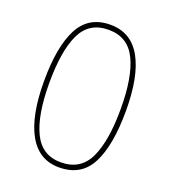

<svg xmlns="http://www.w3.org/2000/svg" viewBox="-135 -915 820 929"><g transform="rotate(20 275.5 -450.0)"><path d="M275 -83Q171 -83 118 -178Q65 -273 65 -451Q65 -628 114 -722.5Q163 -817 275 -817Q381 -817 434 -723Q487 -629 487 -451Q487 -273 438 -178Q389 -83 275 -83ZM275 -109Q376 -109 418 -197Q460 -285 460 -451Q460 -615 417 -703Q374 -791 275 -791Q175 -791 133.5 -704Q92 -617 92 -451Q92 -286 135 -197.5Q178 -109 275 -109Z"/></g></svg>

Font: Noto Sans Oriya UI Thin
Style: Regular
Weight: 100
Designer: Amélie Bonet and Sol Matas
Foundry: Google LLC
Version: Version 2.000